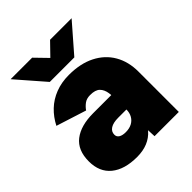

<svg xmlns="http://www.w3.org/2000/svg" viewBox="-200 -817 946 946"><g transform="rotate(-45 273.0 -344.0)"><path d="M337 0 332 -115V-245Q332 -280 328 -308Q324 -336 308 -352Q292 -368 256 -368Q231 -368 215 -356Q199 -344 188 -328L31 -378Q52 -419 83.5 -449Q115 -479 157.5 -495.5Q200 -512 252 -512Q332 -512 389 -483Q446 -454 476 -402Q506 -350 506 -281V0ZM204 12Q117 12 68.5 -27.5Q20 -67 20 -141Q20 -219 68.5 -256.5Q117 -294 204 -294H351V-191H275Q240 -191 221 -179Q202 -167 202 -145Q202 -130 215 -122Q228 -114 251 -114Q276 -114 294 -123.5Q312 -133 322 -150.5Q332 -168 332 -191H379Q379 -94 333 -41Q287 12 204 12ZM172 -554V-559L309 -700H459L332 -554ZM161 -554 34 -700H184L321 -559V-554Z"/></g></svg>

Font: Figtree Black
Style: Regular
Weight: 900
Designer: Erik Kennedy
Foundry: Erik Kennedy
Version: Version 2.001;gftools[0.9.30]